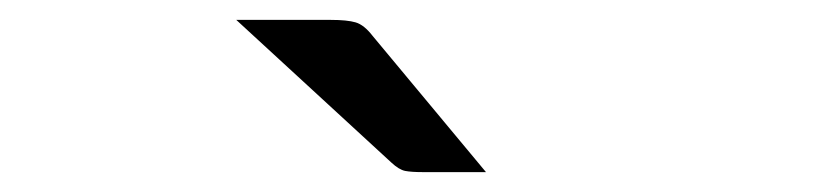

<svg xmlns="http://www.w3.org/2000/svg" viewBox="-20 -946 840 193"><path d="M312.5 -926Q329 -926 337.5 -923.5Q346 -921 354.5 -910L468.5 -773H404.5Q393.5 -773 387.2 -774.2Q381 -775.5 373.5 -782.5L217.5 -926Z"/></svg>

Font: Lato
Style: Regular
Weight: 400
Designer: Lukasz Dziedzic with Adam Twardoch and Botio Nikoltchev
Foundry: tyPoland Lukasz Dziedzic
Version: Version 2.015; 2015-08-06; http://www.latofonts.com/